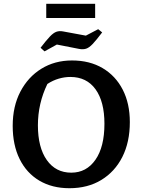

<svg xmlns="http://www.w3.org/2000/svg" viewBox="-20 -982 751 1013"><path d="M346 11Q255 11 187.5 -29Q120 -69 83.5 -143Q47 -217 47 -318Q47 -421 87.5 -498.5Q128 -576 198.5 -619.5Q269 -663 360 -663Q453 -663 521.5 -622.5Q590 -582 627.5 -509Q665 -436 665 -338Q665 -232 625.5 -154Q586 -76 514.5 -32.5Q443 11 346 11ZM356 -71Q436 -71 483.5 -139Q531 -207 531 -329Q531 -446 484 -511Q437 -576 351 -576Q321 -576 290 -567Q259 -558 230 -539Q180 -436 180 -321Q180 -204 227 -137.5Q274 -71 356 -71ZM224 -887V-962H482V-887ZM215 -711 194 -730Q224 -769 243 -789Q262 -809 278 -814.5Q294 -820 314 -816L433 -794L498 -828L519 -811Q488 -770 469 -750Q450 -730 434 -725Q418 -720 397 -724L280 -747Z"/></svg>

Font: Piazzolla SemiBold
Style: Regular
Weight: 600
Designer: Juan Pablo del Peral
Foundry: Huerta Tipografica
Version: Version 1.330